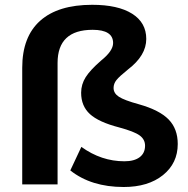

<svg xmlns="http://www.w3.org/2000/svg" viewBox="-20 -749 765 780"><path d="M482.4 10.7Q350.6 10.7 265.6 -56.6L310.5 -152.3Q391.6 -93.8 485.4 -93.8Q525.4 -93.8 547.4 -110.4Q569.3 -127 569.3 -157.2Q569.3 -182.6 547.4 -198.7Q525.4 -214.8 463.9 -231.4Q380.9 -252.9 345.2 -285.6Q309.6 -318.4 309.6 -372.1Q309.6 -406.2 328.1 -435.5Q346.7 -464.8 390.6 -502.9Q439.5 -542 439.5 -574.2Q439.5 -627.9 356.4 -627.9Q213.9 -627.9 213.9 -493.2V0H70.3V-473.6Q70.3 -599.6 143.1 -664.6Q215.8 -729.5 354.5 -729.5Q459 -729.5 516.6 -693.4Q574.2 -657.2 574.2 -590.8Q574.2 -523.4 500 -466.8Q464.8 -438.5 453.1 -423.8Q441.4 -409.2 441.4 -391.6Q441.4 -370.1 462.9 -356Q484.4 -341.8 544.9 -325.2Q627.9 -301.8 665 -263.7Q702.1 -225.6 702.1 -164.1Q702.1 -85.9 642.1 -37.6Q582 10.7 482.4 10.7Z"/></svg>

Font: Min Sans Bold
Style: Regular
Weight: 700
Designer: Jinseong-Kim, NotoSansCJK, Nunito
Foundry: Jinseong-Kim
Version: Version 1.400;Glyphs 3.1.2 (3151)